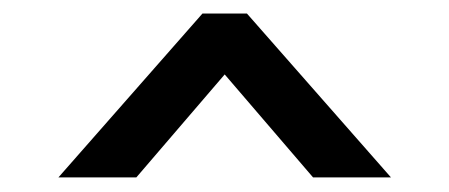

<svg xmlns="http://www.w3.org/2000/svg" viewBox="-20 -860 646 276"><path d="M64 -605 271 -840.5H335L542 -605H430L303 -753L176 -605Z"/></svg>

Font: Spartan Thin SemiBold
Style: Regular
Weight: 600
Version: Version 1.004